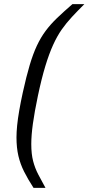

<svg xmlns="http://www.w3.org/2000/svg" viewBox="-20 -763 430 933"><path d="M143 150Q115.6 107.8 97.2 71.1Q78.7 34.4 69.4 -5.4Q60.1 -45.2 60.1 -95.6Q60.1 -120.8 63.3 -153.3Q66.5 -185.8 73.5 -226Q80.4 -266.2 90.8 -313.7Q107.9 -391.5 124.2 -446.3Q140.5 -501.1 159.2 -541Q178 -581 201.6 -612.7Q225.2 -644.5 257.1 -675.2Q289.1 -705.9 332 -743H390Q357 -710.1 329.8 -680.9Q302.6 -651.7 280.1 -619.8Q257.7 -587.8 238.2 -545Q218.7 -502.3 200.4 -442.2Q182.1 -382.2 164.1 -297Q147.6 -218.3 139.8 -161.7Q132 -105 132 -62.9Q132 -14.5 141 19.9Q150 54.3 165.8 84.5Q181.5 114.6 201 150Z"/></svg>

Font: Saira Thin
Style: Italic
Weight: 100
Italic angle: -12°
Designer: Hector Gatti with collaboration of the Omnibus-Type team
Foundry: Omnibus-Type
Version: Version 1.101